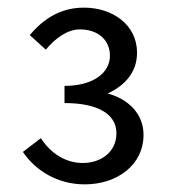

<svg xmlns="http://www.w3.org/2000/svg" viewBox="-20 -911 450 503"><path d="M202 -428C286 -428 356 -478 356 -558C356 -616 312 -653 262 -666C307 -687 339 -721 339 -773C339 -846 275 -891 200 -891C139 -891 94 -862 58 -819L100 -781C125 -811 157 -834 189 -834C237 -834 268 -806 268 -765C268 -720 224 -686 149 -686V-641C235 -641 285 -613 285 -562C285 -513 245 -484 197 -484C152 -484 113 -509 87 -549L40 -513C73 -464 131 -428 202 -428Z"/></svg>

Font: Microsoft YaHei
Style: Regular
Weight: 400
Designer: Ryoko NISHIZUKA 西塚涼子 (kana, bopomofo & ideographs); Paul D. Hunt (Latin, Greek & Cyrillic); Sandoll Communications 산돌커뮤니
Foundry: Adobe
Version: Version 2.001;hotconv 1.0.111;makeotfexe 2.5.65597